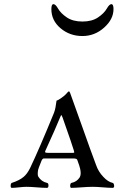

<svg xmlns="http://www.w3.org/2000/svg" viewBox="-20 -904 595 927"><path d="M260 -863Q273 -840 302.5 -820Q332 -800 378 -800Q424 -800 453.5 -820Q483 -840 496 -863Q508 -884 518 -884Q528 -884 528 -860Q528 -811 482.5 -770.5Q437 -730 378 -730Q317 -730 272.5 -767.5Q228 -805 228 -860Q228 -884 238 -884Q248 -884 260 -863ZM37 3Q31 3 31.5 -8Q32 -19 37 -21Q74 -33 94 -50Q111 -64 125 -92Q169 -184 241 -360Q246 -374 248 -386Q249 -391 250 -399Q251 -407 252 -412L253 -418Q259 -419 276 -431Q293 -443 298 -449Q310 -463 312 -463Q316 -463 319 -454Q339 -400 378.5 -288Q418 -176 444 -107Q455 -75 479 -50Q501 -26 524 -21Q530 -19 531 -8Q532 3 524 3Q506 3 476.5 0.5Q447 -2 428 -2Q406 -2 373 0.5Q340 3 324 3Q320 3 319 -3Q318 -9 320 -15Q322 -21 325 -21Q351 -26 365 -48Q373 -62 367 -89Q365 -100 353 -132Q351 -139 334 -139H192Q185 -139 180 -127Q164 -87 164 -84Q160 -59 165 -51Q180 -27 207 -21Q214 -20 214 -8.5Q214 3 207 3Q187 3 157 0.5Q127 -2 108 -2Q94 -2 72 0.5Q50 3 37 3ZM270 -337Q249 -285 199 -176Q196 -170 199 -168Q202 -166 212 -166H329Q337 -166 338 -167Q339 -168 337 -176Q331 -198 282 -337Q279 -345 277.5 -347Q276 -349 274.5 -347Q273 -345 270 -337Z"/></svg>

Font: EB Garamond 12 All SC
Style: AllSC
Weight: 400
Version: Version 0.016 ; ttfautohint (v0.97) -l 8 -r 50 -G 200 -x 0 -